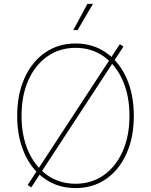

<svg xmlns="http://www.w3.org/2000/svg" viewBox="-20 -962 780 992"><path d="M370.6 9.8Q280.8 9.8 212.6 -37.4Q144.5 -84.5 106.7 -168.7Q68.8 -252.9 68.8 -363.3Q68.8 -474.6 106.9 -558.8Q145 -643.1 212.9 -690.2Q280.8 -737.3 370.6 -737.3Q460 -737.3 527.8 -690.2Q595.7 -643.1 633.5 -558.8Q671.4 -474.6 671.4 -363.3Q671.4 -252.4 633.5 -168.2Q595.7 -84 527.8 -37.1Q460 9.8 370.6 9.8ZM370.6 -12.7Q453.1 -12.7 515.9 -56.9Q578.6 -101.1 613.8 -180.2Q648.9 -259.3 648.9 -363.3Q648.9 -467.8 613.8 -546.9Q578.6 -626 515.9 -670.4Q453.1 -714.8 370.6 -714.8Q288.1 -714.8 225.1 -670.9Q162.1 -627 126.7 -547.9Q91.3 -468.8 91.3 -363.3Q91.3 -259.8 126.2 -180.7Q161.1 -101.6 224.1 -57.1Q287.1 -12.7 370.6 -12.7ZM141.6 6.3 123 -6.3 599.1 -733.9 617.7 -721.2ZM358.9 -806.6 431.6 -941.9H460.4L380.9 -806.6Z"/></svg>

Font: Inter 16pt Thin
Style: Regular
Weight: 250
Version: Version 4.001;git-66647c0bb